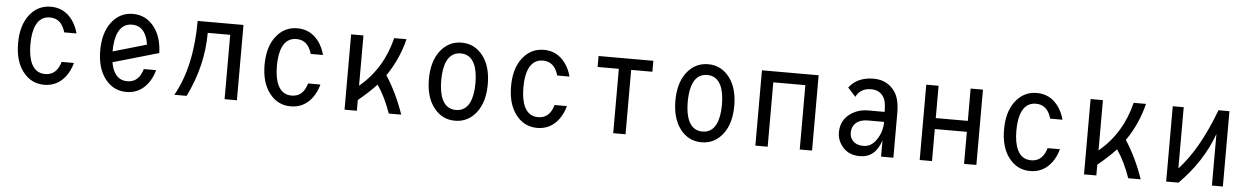

<svg xmlns="http://www.w3.org/2000/svg" viewBox="-29 -951 8847 1364"><g transform="rotate(5 4394.5 -268.5)"><path d="M490.7 -163.1Q475.6 -107.9 446.3 -68.4Q388.2 9.8 293 9.8Q198.7 9.8 139.6 -68.4Q83 -143.1 83 -268.6Q83 -394 139.6 -468.8Q198.7 -546.9 293 -546.9Q388.2 -546.9 446.3 -468.8Q475.6 -429.2 490.7 -373.5Q490.7 -373.5 402.8 -373.5Q397.5 -392.1 390.1 -407.2Q359.9 -470.2 293 -470.2Q226.6 -470.2 195.8 -407.2Q170.9 -356 170.9 -268.6Q170.9 -181.2 195.8 -129.9Q226.6 -66.9 293 -66.9Q359.9 -66.9 390.1 -129.9Q397.5 -145 402.8 -163.1Z M1076.7 -163.1Q1061.5 -107.4 1032.2 -68.4Q973.6 9.8 878.9 9.8Q784.7 9.8 725.6 -68.4Q668.9 -143.1 668.9 -268.6Q668.9 -394 725.6 -468.8Q784.7 -546.9 878.9 -546.9Q972.7 -546.9 1032.2 -468.8Q1085 -399.4 1088.4 -286.1L762.7 -191.9Q769 -156.2 781.7 -129.9Q812 -66.9 878.9 -66.9Q945.8 -66.9 976.1 -129.9Q983.4 -145 988.8 -163.1ZM756.8 -268.6 996.1 -337.9Q990.2 -378.4 976.1 -407.2Q945.3 -470.2 878.9 -470.2Q812.5 -470.2 781.7 -407.2Q756.8 -356 756.8 -268.6Z M1220.7 0Q1339.8 -209 1340.3 -537.1H1667V0H1579.1V-459H1418.9Q1418.9 -224.6 1308.6 0Z M2248.5 -163.1Q2233.4 -107.9 2204.1 -68.4Q2146 9.8 2050.8 9.8Q1956.5 9.8 1897.5 -68.4Q1840.8 -143.1 1840.8 -268.6Q1840.8 -394 1897.5 -468.8Q1956.5 -546.9 2050.8 -546.9Q2146 -546.9 2204.1 -468.8Q2233.4 -429.2 2248.5 -373.5Q2248.5 -373.5 2160.6 -373.5Q2155.3 -392.1 2147.9 -407.2Q2117.7 -470.2 2050.8 -470.2Q1984.4 -470.2 1953.6 -407.2Q1928.7 -356 1928.7 -268.6Q1928.7 -181.2 1953.6 -129.9Q1984.4 -66.9 2050.8 -66.9Q2117.7 -66.9 2147.9 -129.9Q2155.3 -145 2160.6 -163.1Z M2434.6 0V-537.1H2522.5V-178.2Q2687.5 -316.4 2741.7 -537.1H2829.6Q2794.9 -394.5 2709.5 -269.5Q2786.1 -152.3 2838.9 0H2750Q2710 -115.2 2653.3 -197.8Q2597.2 -137.7 2522.5 -76.7V0Z M3319.8 -129.9Q3344.7 -181.2 3344.7 -268.6Q3344.7 -356 3319.8 -407.2Q3289.1 -470.2 3222.7 -470.2Q3156.2 -470.2 3125.5 -407.2Q3100.6 -356 3100.6 -268.6Q3100.6 -181.2 3125.5 -129.9Q3156.2 -66.9 3222.7 -66.9Q3289.1 -66.9 3319.8 -129.9ZM3069.3 -68.4Q3012.7 -143.1 3012.7 -268.6Q3012.7 -394 3069.3 -468.8Q3128.4 -546.9 3222.7 -546.9Q3316.9 -546.9 3376 -468.8Q3432.6 -394 3432.6 -268.6Q3432.6 -143.1 3376 -68.4Q3316.9 9.8 3222.7 9.8Q3128.4 9.8 3069.3 -68.4Z M4006.3 -163.1Q3991.2 -107.9 3961.9 -68.4Q3903.8 9.8 3808.6 9.8Q3714.4 9.8 3655.3 -68.4Q3598.6 -143.1 3598.6 -268.6Q3598.6 -394 3655.3 -468.8Q3714.4 -546.9 3808.6 -546.9Q3903.8 -546.9 3961.9 -468.8Q3991.2 -429.2 4006.3 -373.5Q4006.3 -373.5 3918.5 -373.5Q3913.1 -392.1 3905.8 -407.2Q3875.5 -470.2 3808.6 -470.2Q3742.2 -470.2 3711.4 -407.2Q3686.5 -356 3686.5 -268.6Q3686.5 -181.2 3711.4 -129.9Q3742.2 -66.9 3808.6 -66.9Q3875.5 -66.9 3905.8 -129.9Q3913.1 -145 3918.5 -163.1Z M4350.6 0V-459H4199.2V-537.1H4589.8V-459H4438.5V0Z M5077.6 -129.9Q5102.5 -181.2 5102.5 -268.6Q5102.5 -356 5077.6 -407.2Q5046.9 -470.2 4980.5 -470.2Q4914.1 -470.2 4883.3 -407.2Q4858.4 -356 4858.4 -268.6Q4858.4 -181.2 4883.3 -129.9Q4914.1 -66.9 4980.5 -66.9Q5046.9 -66.9 5077.6 -129.9ZM4827.1 -68.4Q4770.5 -143.1 4770.5 -268.6Q4770.5 -394 4827.1 -468.8Q4886.2 -546.9 4980.5 -546.9Q5074.7 -546.9 5133.8 -468.8Q5190.4 -394 5190.4 -268.6Q5190.4 -143.1 5133.8 -68.4Q5074.7 9.8 4980.5 9.8Q4886.2 9.8 4827.1 -68.4Z M5768.6 -537.1V0H5680.7V-459H5452.1V0H5364.3V-537.1Z M6348.6 0H6260.7V-115.7Q6220.2 9.8 6109.9 9.8Q6030.8 9.8 5986.8 -42Q5947.3 -88.4 5947.3 -146Q5947.3 -232.4 6016.1 -280.8Q6069.8 -318.8 6143.1 -318.8H6258.3Q6258.3 -387.2 6243.2 -416Q6214.4 -470.7 6149.9 -470.7Q6072.3 -470.7 6041.5 -407.2L5985.4 -468.8Q6044.4 -546.9 6161.1 -546.9Q6260.3 -546.9 6314 -467.8Q6348.6 -416.5 6348.6 -319.3ZM6260.7 -247.6Q6204.1 -247.6 6144.5 -247.6Q6089.8 -247.6 6058.6 -218.8Q6031.2 -193.4 6031.2 -149.9Q6031.2 -117.2 6052.7 -93.8Q6079.1 -64.9 6127.4 -64.9Q6178.7 -64.9 6211.9 -106.9Q6260.7 -167.5 6260.7 -247.6Z M6536.1 -537.1H6624V-306.6H6852.5V-537.1H6940.4V0H6852.5V-228.5H6624V0H6536.1Z M7522 -163.1Q7506.8 -107.9 7477.5 -68.4Q7419.4 9.8 7324.2 9.8Q7230 9.8 7170.9 -68.4Q7114.3 -143.1 7114.3 -268.6Q7114.3 -394 7170.9 -468.8Q7230 -546.9 7324.2 -546.9Q7419.4 -546.9 7477.5 -468.8Q7506.8 -429.2 7522 -373.5Q7522 -373.5 7434.1 -373.5Q7428.7 -392.1 7421.4 -407.2Q7391.1 -470.2 7324.2 -470.2Q7257.8 -470.2 7227.1 -407.2Q7202.1 -356 7202.1 -268.6Q7202.1 -181.2 7227.1 -129.9Q7257.8 -66.9 7324.2 -66.9Q7391.1 -66.9 7421.4 -129.9Q7428.7 -145 7434.1 -163.1Z M7708 0V-537.1H7795.9V-178.2Q7960.9 -316.4 8015.1 -537.1H8103Q8068.4 -394.5 7982.9 -269.5Q8059.6 -152.3 8112.3 0H8023.4Q7983.4 -115.2 7926.8 -197.8Q7870.6 -137.7 7795.9 -76.7V0Z M8293.9 0V-537.1H8372.1V-100.6Q8512.2 -250.5 8620.1 -537.1H8698.2V0H8620.1V-367.2Q8547.4 -166 8381.8 0Z"/></g></svg>

Font: Consola Mono
Style: Book
Weight: 400
Monospace: yes
Designer: Wojciech Kalinowski "wmk69" (wmk69@o2.pl)
Foundry: Wojciech Kalinowski "wmk69" (wmk69@o2.pl)
Version: Version 2.1.0